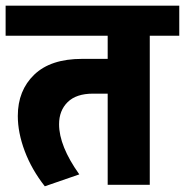

<svg xmlns="http://www.w3.org/2000/svg" viewBox="-34 -651 652 677"><path d="M124 5.9Q124.5 5.9 124.5 6.3ZM28.8 -242.2Q28.8 -332 86.7 -387.7Q144.5 -443.4 255.4 -443.4H345.7V-524.9H-14.2V-630.9H598.1V-524.9H494.1V0.5H345.7V-320.8H293.9Q234.9 -320.8 204.6 -291Q174.3 -261.2 174.3 -212.9Q174.3 -136.2 245.6 -36.1L124 5.9Q77.6 -53.2 53.2 -118.2Q28.8 -183.1 28.8 -242.2Z"/></svg>

Font: Yantramanav Black
Style: Regular
Weight: 900
Version: Version 1.001;PS 1.0;hotconv 1.0.72;makeotf.lib2.5.5900; ttf